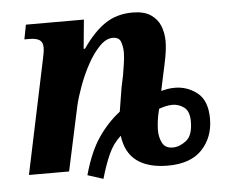

<svg xmlns="http://www.w3.org/2000/svg" viewBox="-46 -598 805 686"><g transform="rotate(-5 357.0 -254.5)"><path d="M242 19Q265 -64 299 -113.5Q333 -163 377 -197Q381 -220 384 -240.5Q387 -261 391 -283L400 -326Q403 -344 406.5 -367Q410 -390 410 -407Q410 -426 404 -444Q398 -462 375 -462Q351 -462 327.5 -438Q304 -414 284 -377.5Q264 -341 249.5 -301.5Q235 -262 228 -232L178 0H34L118 -399Q121 -412 123.5 -426Q126 -440 126 -449Q126 -468 114.5 -476Q103 -484 77 -484H60L70 -536H278L268 -432H273Q312 -489 354 -517.5Q396 -546 453 -546Q494 -546 518 -530Q542 -514 552 -488.5Q562 -463 562 -434Q562 -408 556 -376.5Q550 -345 544 -319L531 -258Q543 -261 554.5 -263Q566 -265 580 -265Q625 -265 660.5 -237Q696 -209 696 -144Q696 -78 655 -34Q614 10 532 10Q462 10 421.5 -19.5Q381 -49 373 -111Q345 -86 328.5 -49Q312 -12 298 37ZM555 -53Q579 -53 603 -71.5Q627 -90 627 -140Q627 -177 608 -191Q589 -205 567 -205Q554 -205 541.5 -202Q529 -199 518 -195Q512 -172 509.5 -152.5Q507 -133 507 -119Q507 -93 517.5 -73Q528 -53 555 -53Z"/></g></svg>

Font: Noto Serif SemiCondensed
Style: Bold Italic
Weight: 700
Width: 4
Italic angle: -12°
Designer: Monotype Design Team
Foundry: Monotype Imaging Inc.
Version: Version 2.014